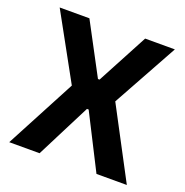

<svg xmlns="http://www.w3.org/2000/svg" viewBox="-117 -746 823 853"><g transform="rotate(20 294.5 -319.5)"><path d="M160 0H16.5L199.5 -346V-317.5L22.5 -639H163L291 -398.5H298.5L426.5 -639H567L389.5 -317.5V-346L572.5 0H429L298.5 -257H290.5Z"/></g></svg>

Font: Anek Kannada SemiBold
Style: Regular
Weight: 600
Version: Version 1.003